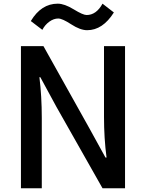

<svg xmlns="http://www.w3.org/2000/svg" viewBox="-20 -1005 778 1025"><path d="M144.5 -892.6Q200.2 -985.4 288.1 -985.4Q324.2 -985.4 373.5 -955.1Q422.9 -924.8 442.4 -924.8Q494.1 -924.8 527.3 -985.4L587.9 -938.5Q528.3 -843.8 445.3 -843.8Q408.2 -843.8 360.4 -875Q312.5 -906.2 291 -906.2Q266.6 -906.2 243.2 -889.2Q219.7 -872.1 206.1 -845.7ZM91.8 0V-758.8H211.9L457 -320.3L543 -164.1H548.8Q535.2 -266.6 535.2 -381.8V-758.8H647.5V0H527.3L281.2 -434.6L195.3 -592.8H190.4Q203.1 -491.2 203.1 -375V0Z"/></svg>

Font: Gothic A1 SemiBold
Style: Regular
Weight: 600
Version: Version 2.50